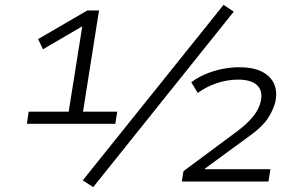

<svg xmlns="http://www.w3.org/2000/svg" viewBox="-20 -748 1244 791"><path d="M91 -238 98 -288H263L322 -659L347 -656L157 -545L137 -587L340 -705H388L322 -288H463L455 -238ZM364 23 321 -5 901 -728 943 -700ZM729 0 736 -43 961 -210Q1005 -244 1027 -273.5Q1049 -303 1055 -334Q1063 -375 1038.5 -397.5Q1014 -420 961 -420Q917 -420 873.5 -405.5Q830 -391 795 -365L768 -409Q794 -429 827.5 -443Q861 -457 896.5 -464Q932 -471 967 -471Q1021 -471 1056.5 -454Q1092 -437 1107.5 -406Q1123 -375 1115 -331Q1107 -297 1084.5 -262Q1062 -227 1011 -190L825 -54L824 -51H1094L1086 0Z"/></svg>

Font: Nunito Sans 7pt SemiExpanded Light
Style: Italic
Weight: 300
Width: 6
Italic angle: -9°
Designer: Vernon Adams
Foundry: Vernon Adams
Version: Version 3.101;gftools[0.9.27]